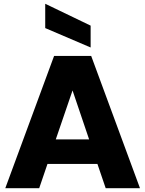

<svg xmlns="http://www.w3.org/2000/svg" viewBox="-20 -999 770 1019"><path d="M8 0ZM8 0ZM723 0H541L497 -129H232L188 0H8L267 -702H464ZM453 -259 365 -519 276 -259ZM461 -747 220 -850V-979L461 -863Z"/></svg>

Font: Ulagadi Sans
Style: Bold
Weight: 700
Designer: Ninad Kale (Devanagari), Jonny Pinhorn (Latin)
Foundry: Indian Type Foundry
Version: Version 3.01;March 29, 2020;FontCreator 12.0.0.2522 64-bit; 